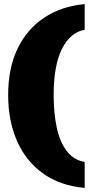

<svg xmlns="http://www.w3.org/2000/svg" viewBox="-20 -727 457 941"><path d="M395 194Q274 183 190 122.5Q106 62 63 -37Q20 -136 20 -261Q20 -393 66 -488.5Q112 -584 196 -640Q280 -696 395 -707V-581Q325 -569 284 -488Q243 -407 243 -261Q243 -173 258 -102.5Q273 -32 306.5 12.5Q340 57 395 67Z"/></svg>

Font: Paytone One
Style: Regular
Weight: 400
Designer: Vernon Adams
Foundry: Vernon Adams
Version: Version 1.002; ttfautohint (v1.8.4.7-5d5b);gftools[0.9.23]